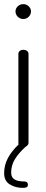

<svg xmlns="http://www.w3.org/2000/svg" viewBox="-22 -713 224 929"><path d="M113 181Q113 189 107.5 192.5Q102 196 89 196Q52 196 25 179Q-2 162 -2 125Q-2 86 16.5 51.5Q35 17 68 -14Q67 -16 67 -18Q67 -20 67 -22V-452Q67 -461 73.5 -466.5Q80 -472 91 -472Q102 -472 109 -466.5Q116 -461 116 -452V-22Q116 -16 112 -11Q108 -6 102 -3Q68 28 50 57.5Q32 87 32 122Q32 145 48 155Q64 165 95 165Q104 165 108.5 169Q113 173 113 181ZM128 -658Q128 -643 117 -632Q106 -621 91 -621Q75 -621 64 -632Q53 -643 53 -658Q53 -672 64 -682.5Q75 -693 91 -693Q106 -693 117 -682.5Q128 -672 128 -658Z"/></svg>

Font: Dosis
Style: Regular
Weight: 400
Designer: Edgar Tolentino, Pablo Impallari, Igino Marini
Foundry: Edgar Tolentino, Pablo Impallari, Igino Marini
Version: Version 1.007;Glyphs 3.1.1 (3134)